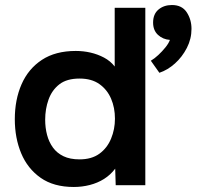

<svg xmlns="http://www.w3.org/2000/svg" viewBox="-20 -738 783 765"><path d="M274 7Q194 7 142 -29.5Q90 -66 64.5 -127Q39 -188 39 -263Q39 -341 66 -402.5Q93 -464 147 -499.5Q201 -535 282 -535Q312 -535 340.5 -528.5Q369 -522 394.5 -508.5Q420 -495 437 -473V-707H559V0H441L439 -66Q420 -41 394.5 -25Q369 -9 338 -1Q307 7 274 7ZM297 -103Q345 -103 376 -125.5Q407 -148 422.5 -185.5Q438 -223 438 -265Q438 -309 422.5 -345Q407 -381 376 -403Q345 -425 297 -425Q246 -425 216.5 -402Q187 -379 173.5 -341.5Q160 -304 160 -261Q160 -229 167.5 -200.5Q175 -172 191 -150Q207 -128 233 -115.5Q259 -103 297 -103ZM615 -448 581 -496Q596 -505 611 -519Q626 -533 639 -549Q652 -565 657 -579Q629 -581 609.5 -599Q590 -617 590 -648Q590 -682 611.5 -700Q633 -718 665 -718Q705 -718 724 -689Q743 -660 743 -623Q743 -583 724.5 -547Q706 -511 677 -485Q648 -459 615 -448Z"/></svg>

Font: Onest SemiBold
Style: Regular
Weight: 600
Designer: Dmitri Voloshin, Andrey Kudryavtsev
Foundry: Dmitri Voloshin, Andrey Kudryavtsev
Version: Version 1.000;gftools[0.9.33]